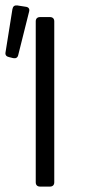

<svg xmlns="http://www.w3.org/2000/svg" viewBox="-39 -688 362 708"><path d="M6.8 -654.3 -18.6 -495.1C-20.5 -485.4 -15.6 -479.5 -5.9 -477.5L9.8 -473.6C19.5 -471.7 26.4 -475.6 28.3 -485.4L68.4 -645.5C71.3 -656.2 65.4 -662.1 55.7 -663.1L24.4 -668C14.6 -668.9 8.8 -665 6.8 -654.3ZM92.8 -609.4V-15.6C92.8 -5.9 98.6 0 108.4 0H145.5C155.3 0 161.1 -5.9 161.1 -15.6V-609.4C161.1 -619.1 155.3 -625 145.5 -625H108.4C98.6 -625 92.8 -619.1 92.8 -609.4Z"/></svg>

Font: Ed Sans Neue Light
Style: Regular
Weight: 300
Designer: Stephen Hutchings
Version: Version 1.004;PS 001.004;hotconv 1.0.88;makeotf.lib2.5.64775